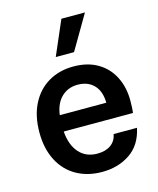

<svg xmlns="http://www.w3.org/2000/svg" viewBox="-113 -824 751 913"><g transform="rotate(-15 262.5 -367.0)"><path d="M277 -744H393L294 -575H204ZM490 -223H149Q154 -156 187.5 -118Q221 -80 277 -80Q318 -80 343.5 -98.5Q369 -117 375 -150H490Q473 -69 414.5 -29.5Q356 10 277 10Q205 10 150.5 -21Q96 -52 66 -110.5Q36 -169 36 -248Q36 -329 66 -388Q96 -447 149.5 -478.5Q203 -510 273 -510Q342 -510 391.5 -481Q441 -452 467 -400.5Q493 -349 493 -284Q493 -247 490 -223ZM380 -303Q379 -360 349.5 -390.5Q320 -421 270 -421Q222 -421 190 -390Q158 -359 151 -303Z"/></g></svg>

Font: CBA Beacon Sans Bold
Style: Regular
Weight: 700
Designer: Wei Huang
Foundry: Wei Huang
Version: Version 1.002